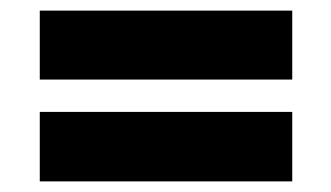

<svg xmlns="http://www.w3.org/2000/svg" viewBox="-20 -504 625 362"><path d="M531 -484V-354H55V-484ZM531 -293V-162H55V-293Z"/></svg>

Font: Noto Sans Oriya Blk
Style: Regular
Weight: 900
Designer: Amélie Bonet and Sol Matas
Foundry: Google LLC
Version: Version 2.006; ttfautohint (v1.8.4.7-5d5b)